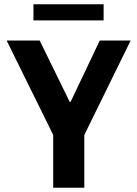

<svg xmlns="http://www.w3.org/2000/svg" viewBox="-20 -875 640 895"><path d="M228 0V-246L11 -686H165L305 -400H309L445 -686H589L373 -246V0ZM136 -780V-855H463V-780Z"/></svg>

Font: Chivo Mono Medium SemiBold
Style: Regular
Weight: 600
Monospace: yes
Version: Version 1.008